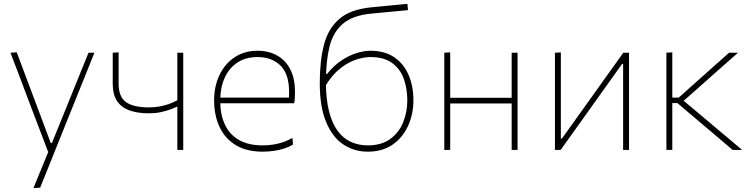

<svg xmlns="http://www.w3.org/2000/svg" viewBox="-20 -762 3820 976"><path d="M150 194Q169.5 146.5 189 98.8Q208.5 51 228 4V19Q208.5 -32 188.8 -84.2Q169 -136.5 150 -186L116 -276Q96 -329.5 74.8 -385.2Q53.5 -441 33 -494L65 -496Q92 -424 118 -355Q144 -286 171 -214L238 -35H244L317 -215Q345.5 -285.5 373.5 -354.8Q401.5 -424 430 -494H460Q444 -454 429 -416.8Q414 -379.5 396 -334.8Q378 -290 353 -228L297 -89Q259 6 232.5 72Q206 138 184 192Z M881.5 0Q881.5 -53.5 881.5 -112.5Q881.5 -171.5 881.5 -220.5Q866 -213 844 -205Q822 -197 795.2 -191.5Q768.5 -186 737 -186Q677.5 -186 636.2 -201.5Q595 -217 574 -250Q553 -283 553 -336Q553 -362 553 -388Q553 -414 553 -440.5Q553 -467 553 -494L583 -496Q583 -455 583 -415Q583 -375 583 -336Q583 -270 620.5 -243Q658 -216 738 -216Q761 -216 786 -220Q811 -224 835.5 -232.2Q860 -240.5 881.5 -252.5V-271Q881.5 -311.5 881.5 -348.2Q881.5 -385 881.5 -420.8Q881.5 -456.5 881.5 -494H911.5Q911.5 -456.5 911.5 -420.8Q911.5 -385 911.5 -348.2Q911.5 -311.5 911.5 -271V-221Q911.5 -160.5 911.5 -108.5Q911.5 -56.5 911.5 0Z M1315.5 9Q1232.5 9 1177.8 -24.8Q1123 -58.5 1095.8 -117.2Q1068.5 -176 1068.5 -251Q1068.5 -324.5 1096.2 -381.8Q1124 -439 1173.5 -471.5Q1223 -504 1288.5 -504Q1347 -504 1390 -479.2Q1433 -454.5 1456.2 -408.2Q1479.5 -362 1479.5 -297Q1479.5 -280 1478.8 -265.8Q1478 -251.5 1475.5 -237L1448.5 -264Q1449.5 -272.5 1449.5 -280Q1449.5 -287.5 1449.5 -295Q1449.5 -386 1405.5 -429Q1361.5 -472 1289.5 -472Q1228.5 -472 1186 -443.5Q1143.5 -415 1121.5 -365Q1099.5 -315 1099.5 -251V-249Q1099.5 -180 1123 -129.2Q1146.5 -78.5 1194.2 -50.8Q1242 -23 1315.5 -23Q1342 -23 1368 -27Q1394 -31 1418.8 -39.2Q1443.5 -47.5 1466.5 -61L1469.5 -27Q1450.5 -15.5 1426 -7.5Q1401.5 0.5 1373.2 4.8Q1345 9 1315.5 9ZM1084.5 -237V-266H1453.5L1475.5 -263V-237Z M1849.5 9Q1780 9 1725 -27.8Q1670 -64.5 1637.8 -141.5Q1605.5 -218.5 1605.5 -340Q1605.5 -452.5 1627 -535Q1648.5 -617.5 1704.8 -665.8Q1761 -714 1865 -724.5Q1876.5 -725.5 1899.2 -727.8Q1922 -730 1949.8 -732.8Q1977.5 -735.5 2004.5 -738Q2031.5 -740.5 2051 -742.5L2054 -710.5Q2034 -708.5 2006.8 -706Q1979.5 -703.5 1951.5 -700.8Q1923.5 -698 1901.2 -696Q1879 -694 1869 -693Q1772.5 -684 1722.8 -641Q1673 -598 1655 -525Q1637 -452 1637 -352.5L1636.5 -350Q1636.5 -261 1652 -198.5Q1667.5 -136 1696 -97.2Q1724.5 -58.5 1763.5 -40.8Q1802.5 -23 1849.5 -23Q1919.5 -23 1964 -55.8Q2008.5 -88.5 2029.5 -140.8Q2050.5 -193 2050.5 -251Q2050.5 -311.5 2032.5 -361.5Q2014.5 -411.5 1973.2 -441.8Q1932 -472 1862.5 -472Q1830.5 -472 1790.2 -459Q1750 -446 1708.8 -413.5Q1667.5 -381 1632.5 -322.5Q1629 -333.5 1627.2 -343.8Q1625.5 -354 1625.2 -364.2Q1625 -374.5 1625 -386H1642.5Q1676 -428 1714.8 -454Q1753.5 -480 1792 -492Q1830.5 -504 1862.5 -504Q1935.5 -504 1984 -471Q2032.5 -438 2057 -381Q2081.5 -324 2081.5 -251Q2081.5 -182.5 2054.8 -123Q2028 -63.5 1976.2 -27.2Q1924.5 9 1849.5 9Z M2238.5 0Q2238.5 -56.5 2238.5 -108.5Q2238.5 -160.5 2238.5 -221V-271Q2238.5 -311.5 2238.5 -348.2Q2238.5 -385 2238.5 -420.8Q2238.5 -456.5 2238.5 -494L2268.5 -496Q2268.5 -458.5 2268.5 -422.2Q2268.5 -386 2268.5 -349Q2268.5 -312 2268.5 -271V-221Q2268.5 -160.5 2268.5 -108.5Q2268.5 -56.5 2268.5 0ZM2255.5 -236V-265H2599V-236ZM2581 0Q2581 -56.5 2581 -108.5Q2581 -160.5 2581 -221V-271Q2581 -311.5 2581 -348.2Q2581 -385 2581 -420.8Q2581 -456.5 2581 -494H2611Q2611 -456.5 2611 -420.8Q2611 -385 2611 -348.2Q2611 -311.5 2611 -271V-221Q2611 -160.5 2611 -108.5Q2611 -56.5 2611 0Z M2801 0Q2801 -56.5 2801 -108.5Q2801 -160.5 2801 -221V-271Q2801 -311.5 2801 -348.2Q2801 -385 2801 -420.8Q2801 -456.5 2801 -494L2831 -495.5Q2831 -458 2831 -422Q2831 -386 2831 -349Q2831 -312 2831 -271V-57H2836L2973 -248.5Q3016.5 -309.5 3060.8 -371.5Q3105 -433.5 3148.5 -494H3177.5Q3177.5 -456.5 3177.5 -420.8Q3177.5 -385 3177.5 -348.2Q3177.5 -311.5 3177.5 -271V-221Q3177.5 -160.5 3177.5 -108.5Q3177.5 -56.5 3177.5 0H3147.5Q3147.5 -56.5 3147.5 -108.5Q3147.5 -160.5 3147.5 -221V-437.5H3142.5L3006.5 -247Q2962.5 -185 2918.2 -123.2Q2874 -61.5 2830 0Z M3367.5 0Q3367.5 -56.5 3367.5 -108.5Q3367.5 -160.5 3367.5 -221V-271Q3367.5 -311.5 3367.5 -348.2Q3367.5 -385 3367.5 -420.8Q3367.5 -456.5 3367.5 -494L3397.5 -496Q3397.5 -440 3397.5 -386Q3397.5 -332 3397.5 -271V-221Q3397.5 -160.5 3397.5 -108.5Q3397.5 -56.5 3397.5 0ZM3704 0Q3661.5 -36.5 3618.2 -73Q3575 -109.5 3532 -146L3423.5 -238H3390.5V-266H3430.5L3520 -346Q3561.5 -383 3603.2 -420.2Q3645 -457.5 3686 -494H3731.5Q3683 -451.5 3635 -408.8Q3587 -366 3539.5 -324L3444.5 -240V-259L3551 -169.5Q3601.5 -127 3652 -84.5Q3702.5 -42 3752.5 0Z"/></svg>

Font: Commissioner Thin
Style: Regular
Weight: 100
Designer: Kostas Bartsokas
Foundry: Kostas Bartsokas
Version: Version 1.001;gftools[0.9.23]